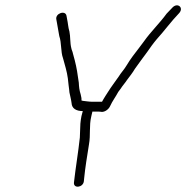

<svg xmlns="http://www.w3.org/2000/svg" viewBox="-20 -679 698 719"><path d="M293 -301C290 -301 288 -302 285 -303C286 -310 284 -317 282 -326C277 -342 276 -352 275 -370C271 -400 267 -426 260 -453L253 -479C252 -486 248 -492 247 -499C242 -518 244 -542 240 -561C235 -577 235 -591 231 -609L229 -620C225 -642 186 -629 191 -606L193 -595C197 -576 198 -563 202 -544C211 -518 207 -485 216 -461C222 -439 231 -410 234 -386L237 -359C238 -348 240 -340 240 -333C242 -323 247 -303 248 -293C249 -273 265 -263 290 -263L285 -244C283 -235 282 -225 281 -216C281 -200 279 -181 279 -164C273 -108 263 -50 257 4C254 28 291 24 294 0L295 -10C299 -51 306 -93 313 -137C320 -175 313 -207 322 -244L326 -261H349C352 -261 356 -261 360 -260C373 -259 387 -270 392 -281C401 -301 413 -316 423 -335L432 -347C438 -357 449 -369 456 -380C465 -392 477 -407 485 -421C500 -443 516 -463 531 -484L548 -508C554 -516 560 -524 566 -531C596 -564 621 -599 651 -630C669 -650 646 -670 627 -652C620 -644 611 -636 604 -628C578 -592 545 -561 519 -524L501 -500C484 -478 469 -459 454 -434C446 -420 432 -405 425 -393C412 -374 397 -355 384 -334L375 -320C370 -313 367 -306 362 -298H325C314 -298 303 -300 293 -301Z"/></svg>

Font: Electronic
Style: SeLtIt
Weight: 300
Version: Version 1.011